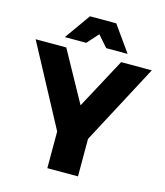

<svg xmlns="http://www.w3.org/2000/svg" viewBox="-135 -1009 955 1108"><g transform="rotate(15 342.0 -455.0)"><path d="M0 0ZM689 -701.2 436 -224.1V0H252.9V-219.2L-4.9 -701.2H178.2L344.2 -399.9L505.9 -701.2ZM529.8 -756.8H401.9L342.8 -824.2L282.7 -756.8H154.8L263.7 -910.2H420.9Z"/></g></svg>

Font: Argentum Sans
Style: Bold
Weight: 700
Designer: Julieta Ulanovsky (Modified by Cristiano Sobral)
Foundry: Julieta Ulanovsky
Version: Version 1.000; ttfautohint (v1.5.65-e2d9)